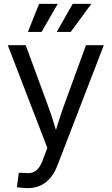

<svg xmlns="http://www.w3.org/2000/svg" viewBox="-20 -762 574 988"><path d="M66.9 201.2 76.7 127 108.9 127.9Q129.9 130.9 146.5 125.7Q163.1 120.6 176.8 104.7Q190.4 88.9 200.7 59.6L223.6 -1L20 -529.3H112.3L226.1 -220.2Q242.2 -177.2 255.1 -134.5Q268.1 -91.8 281.2 -50.3H254.4Q267.6 -91.8 280.8 -134.5Q293.9 -177.2 309.6 -220.2L422.4 -529.3H514.2L275.4 89.4Q260.7 127.9 238.8 153.8Q216.8 179.7 187.7 192.9Q158.7 206.1 123.5 206.1Q106 206.1 91.3 204.3Q76.7 202.6 66.9 201.2ZM193.8 -597.7H123.5L181.2 -742.2H277.3ZM343.8 -597.7H272L354 -742.2H450.2Z"/></svg>

Font: Inter 24pt
Style: Regular
Weight: 400
Designer: Rasmus Andersson
Foundry: rsms
Version: Version 4.001;git-66647c0bb